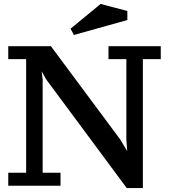

<svg xmlns="http://www.w3.org/2000/svg" viewBox="-20 -940 860 977"><path d="M532 -705H798V-639H707V17H625L215 -536L174 -609H188L197 -536V-61H288V5H22V-61H113V-639H22V-705H239L592 -230L641 -148H629L623 -229V-639H532ZM492 -920 628 -884V-838L356 -762L339 -794Z"/></svg>

Font: PT Serif Caption
Style: Semibold
Weight: 600
Designer: A.Korolkova, O.Umpeleva, V.Yefimov
Foundry: ParaType Ltd
Version: Version 1.00;May 2, 2020;FontCreator 12.0.0.2544 64-bit